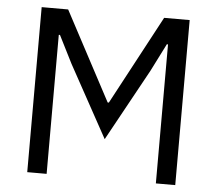

<svg xmlns="http://www.w3.org/2000/svg" viewBox="-51 -754 913 809"><g transform="rotate(5 406.0 -349.0)"><path d="M93 0V-698H205L405 -322H410L611 -698H719V0H637V-588H632L573 -471L406 -167L239 -471L180 -588H175V0Z"/></g></svg>

Font: Anuphan
Style: Regular
Weight: 400
Designer: Mike Abbink, Paul van der Laan, Pieter van Rosmalen, Mint Tantisuwanna
Foundry: Bold Monday; Cadson Demak
Version: Version 3.002;hotconv 1.0.109;makeotfexe 2.5.65596